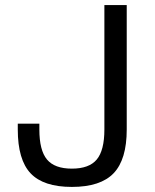

<svg xmlns="http://www.w3.org/2000/svg" viewBox="-20 -720 609 756"><path d="M50 -210V-233H135V-210Q135 -128 165 -92Q195 -56 263 -56Q331 -56 361 -92Q391 -128 391 -210V-700H479V-210Q479 -92 427.5 -38Q376 16 263 16Q151 16 100.5 -37.5Q50 -91 50 -210Z"/></svg>

Font: Fivo Sans
Style: Regular
Weight: 400
Designer: Alexander Slobzheninov
Foundry: Alexander Slobzheninov
Version: 1.0